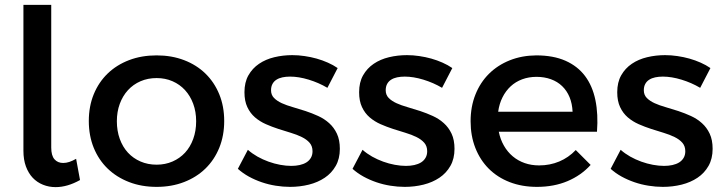

<svg xmlns="http://www.w3.org/2000/svg" viewBox="-20 -762 2972 787"><path d="M190 -157Q190 -124.5 203.2 -109.2Q216.5 -94 239 -94Q251 -94 264 -98.2Q277 -102.5 292 -111L308 -24Q256 5 208 5Q180.5 5 156.2 -4.8Q132 -14.5 114.2 -33.2Q96.5 -52 86.2 -79.8Q76 -107.5 76 -144V-742H190Z M622 -535Q683.5 -535 734.5 -515.5Q785.5 -496 822 -460.5Q858.5 -425 878.8 -375.5Q899 -326 899 -266Q899 -206 878.8 -156.2Q858.5 -106.5 822 -71Q785.5 -35.5 734.5 -15.8Q683.5 4 622 4Q560 4 509 -15.8Q458 -35.5 421.2 -71Q384.5 -106.5 364.2 -156.2Q344 -206 344 -266Q344 -326 364.2 -375.5Q384.5 -425 421.2 -460.5Q458 -496 509 -515.5Q560 -535 622 -535ZM622 -442Q586 -442 556 -429Q526 -416 504.5 -392.5Q483 -369 471 -336.5Q459 -304 459 -265Q459 -225.5 471 -192.5Q483 -159.5 504.5 -136.2Q526 -113 556 -100Q586 -87 622 -87Q657.5 -87 687.2 -100Q717 -113 738.5 -136.2Q760 -159.5 772 -192.5Q784 -225.5 784 -265Q784 -304 772 -336.5Q760 -369 738.5 -392.5Q717 -416 687.2 -429Q657.5 -442 622 -442Z M1322 -402Q1286.5 -423 1245.5 -435.5Q1204.5 -448 1169 -448Q1152 -448 1137.8 -445Q1123.5 -442 1113 -435.2Q1102.5 -428.5 1096.8 -417.8Q1091 -407 1091 -392Q1091 -373 1103.2 -360.5Q1115.5 -348 1135.2 -339Q1155 -330 1180.5 -322.8Q1206 -315.5 1232.5 -306.8Q1259 -298 1284.2 -286.5Q1309.5 -275 1329.2 -257.2Q1349 -239.5 1361 -214Q1373 -188.5 1373 -152Q1373 -111.5 1356.2 -82Q1339.5 -52.5 1311.2 -33.5Q1283 -14.5 1246 -5.2Q1209 4 1169 4Q1140 4 1110.2 -0.8Q1080.5 -5.5 1052.8 -15Q1025 -24.5 1000 -38.2Q975 -52 955 -70L996 -148Q1013.5 -132.5 1035.2 -120.2Q1057 -108 1080.5 -99.5Q1104 -91 1128.2 -86.5Q1152.5 -82 1174 -82Q1192.5 -82 1208.2 -85.5Q1224 -89 1235.8 -96.2Q1247.5 -103.5 1254.2 -115Q1261 -126.5 1261 -142Q1261 -163 1249 -176.8Q1237 -190.5 1217.2 -200.2Q1197.5 -210 1172.5 -217.5Q1147.5 -225 1121.2 -233.5Q1095 -242 1070 -253Q1045 -264 1025.2 -281Q1005.5 -298 993.8 -323Q982 -348 982 -384Q982 -424.5 998.2 -453.2Q1014.5 -482 1041.8 -500.5Q1069 -519 1104.5 -527.5Q1140 -536 1178 -536Q1203 -536 1228.5 -532.2Q1254 -528.5 1278 -521.8Q1302 -515 1324 -505.2Q1346 -495.5 1364 -483Z M1792 -402Q1756.5 -423 1715.5 -435.5Q1674.5 -448 1639 -448Q1622 -448 1607.8 -445Q1593.5 -442 1583 -435.2Q1572.5 -428.5 1566.8 -417.8Q1561 -407 1561 -392Q1561 -373 1573.2 -360.5Q1585.5 -348 1605.2 -339Q1625 -330 1650.5 -322.8Q1676 -315.5 1702.5 -306.8Q1729 -298 1754.2 -286.5Q1779.5 -275 1799.2 -257.2Q1819 -239.5 1831 -214Q1843 -188.5 1843 -152Q1843 -111.5 1826.2 -82Q1809.5 -52.5 1781.2 -33.5Q1753 -14.5 1716 -5.2Q1679 4 1639 4Q1610 4 1580.2 -0.8Q1550.5 -5.5 1522.8 -15Q1495 -24.5 1470 -38.2Q1445 -52 1425 -70L1466 -148Q1483.5 -132.5 1505.2 -120.2Q1527 -108 1550.5 -99.5Q1574 -91 1598.2 -86.5Q1622.5 -82 1644 -82Q1662.5 -82 1678.2 -85.5Q1694 -89 1705.8 -96.2Q1717.5 -103.5 1724.2 -115Q1731 -126.5 1731 -142Q1731 -163 1719 -176.8Q1707 -190.5 1687.2 -200.2Q1667.5 -210 1642.5 -217.5Q1617.5 -225 1591.2 -233.5Q1565 -242 1540 -253Q1515 -264 1495.2 -281Q1475.5 -298 1463.8 -323Q1452 -348 1452 -384Q1452 -424.5 1468.2 -453.2Q1484.5 -482 1511.8 -500.5Q1539 -519 1574.5 -527.5Q1610 -536 1648 -536Q1673 -536 1698.5 -532.2Q1724 -528.5 1748 -521.8Q1772 -515 1794 -505.2Q1816 -495.5 1834 -483Z M2024.5 -222Q2031 -190 2045.8 -164.5Q2060.5 -139 2082 -121Q2103.5 -103 2130.8 -93.5Q2158 -84 2190 -84Q2234 -84 2272.2 -100Q2310.5 -116 2340 -147L2401 -86Q2362 -43 2306.2 -19.5Q2250.5 4 2181 4Q2119.5 4 2069.2 -15.5Q2019 -35 1983.5 -70.5Q1948 -106 1928.5 -155.5Q1909 -205 1909 -265Q1909 -325 1928.8 -374.5Q1948.5 -424 1984.2 -459.5Q2020 -495 2069.5 -514.8Q2119 -534.5 2178 -535Q2248 -535 2297.8 -513Q2347.5 -491 2378 -450.5Q2408.5 -410 2420.5 -352Q2432.5 -294 2427 -222ZM2179 -447Q2147.5 -447 2120.5 -437Q2093.5 -427 2073.2 -408.2Q2053 -389.5 2039.8 -363.2Q2026.5 -337 2022 -304H2327Q2325.5 -337.5 2314.5 -364Q2303.5 -390.5 2284.2 -409Q2265 -427.5 2238.2 -437.2Q2211.5 -447 2179 -447Z M2850 -402Q2814.5 -423 2773.5 -435.5Q2732.5 -448 2697 -448Q2680 -448 2665.8 -445Q2651.5 -442 2641 -435.2Q2630.5 -428.5 2624.8 -417.8Q2619 -407 2619 -392Q2619 -373 2631.2 -360.5Q2643.5 -348 2663.2 -339Q2683 -330 2708.5 -322.8Q2734 -315.5 2760.5 -306.8Q2787 -298 2812.2 -286.5Q2837.5 -275 2857.2 -257.2Q2877 -239.5 2889 -214Q2901 -188.5 2901 -152Q2901 -111.5 2884.2 -82Q2867.5 -52.5 2839.2 -33.5Q2811 -14.5 2774 -5.2Q2737 4 2697 4Q2668 4 2638.2 -0.8Q2608.5 -5.5 2580.8 -15Q2553 -24.5 2528 -38.2Q2503 -52 2483 -70L2524 -148Q2541.5 -132.5 2563.2 -120.2Q2585 -108 2608.5 -99.5Q2632 -91 2656.2 -86.5Q2680.5 -82 2702 -82Q2720.5 -82 2736.2 -85.5Q2752 -89 2763.8 -96.2Q2775.5 -103.5 2782.2 -115Q2789 -126.5 2789 -142Q2789 -163 2777 -176.8Q2765 -190.5 2745.2 -200.2Q2725.5 -210 2700.5 -217.5Q2675.5 -225 2649.2 -233.5Q2623 -242 2598 -253Q2573 -264 2553.2 -281Q2533.5 -298 2521.8 -323Q2510 -348 2510 -384Q2510 -424.5 2526.2 -453.2Q2542.5 -482 2569.8 -500.5Q2597 -519 2632.5 -527.5Q2668 -536 2706 -536Q2731 -536 2756.5 -532.2Q2782 -528.5 2806 -521.8Q2830 -515 2852 -505.2Q2874 -495.5 2892 -483Z"/></svg>

Font: Argentum Sans
Style: Regular
Weight: 400
Designer: Julieta Ulanovsky, Owen Earl, Chris M. Simpson, Rasmus Andersson, Cristiano Sobral
Foundry: The Argentum Sans Project Authors
Version: Version 3.135; ttfautohint (v1.8.4.7-5d5b-dirty)